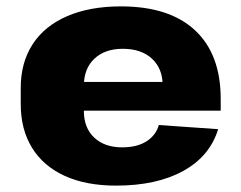

<svg xmlns="http://www.w3.org/2000/svg" viewBox="-20 -571 756 602"><path d="M344 11Q250 11 183 -19.5Q116 -50 80.5 -107.5Q45 -165 45 -245V-295Q45 -375 82.5 -432.5Q120 -490 191 -520.5Q262 -551 359 -551Q511 -551 591.5 -476Q672 -401 672 -261V-224H207V-314H516L490 -280V-303Q490 -356 456.5 -387Q423 -418 365 -418Q309 -418 276 -387Q243 -356 243 -302V-223Q243 -170 275.5 -139.5Q308 -109 363 -109Q410 -109 439.5 -128Q469 -147 478 -179L664 -166Q638 -81 554.5 -35Q471 11 344 11Z"/></svg>

Font: Pathway Extreme ExtraBold
Style: Regular
Weight: 800
Designer: Eduardo Rodriguez Tunni
Foundry: Eduardo Rodriguez Tunni
Version: Version 1.001;gftools[0.9.26]